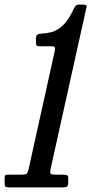

<svg xmlns="http://www.w3.org/2000/svg" viewBox="-36 -810 406 830"><path d="M-16 -19V-40Q-16 -51 -12.5 -53Q-9 -55 2 -55H61Q74.5 -55 79.2 -59.2Q84 -63.5 87 -76L200 -586.5Q203 -600 201 -605Q199 -610 186 -610H137.5Q126.5 -610 123 -612.5Q119.5 -615 119.5 -627V-642Q119.5 -655.5 125.5 -660Q131.5 -664.5 145.5 -665Q164 -665.5 187 -671.2Q210 -677 234.5 -699Q259 -721 281.5 -769Q285.5 -777.5 290 -783.8Q294.5 -790 307 -790H321Q330.5 -790 335.2 -788.2Q340 -786.5 337.5 -777L183 -81Q179.5 -63.5 182.8 -59.2Q186 -55 204 -55H235Q245 -55 252 -53Q259 -51 259 -40V-20Q259 -8 254 -4Q249 0 237.5 0H2Q-9 0 -12.5 -3.8Q-16 -7.5 -16 -19Z"/></svg>

Font: Besley* Condensed
Style: Italic
Weight: 400
Width: 3
Italic angle: -13°
Designer: Owen Earl
Foundry: indestructible type*
Version: Version 3.000; ttfautohint (v1.8.3)